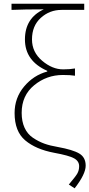

<svg xmlns="http://www.w3.org/2000/svg" viewBox="-20 -814 481 1034"><path d="M381.8 200.2 350.6 179.7Q385.7 138.7 396 121.1Q406.2 103.5 406.2 81.1Q406.2 53.7 378.9 38.6Q351.6 23.4 271.5 8.8Q172.9 -9.8 115.7 -58.1Q58.6 -106.4 58.6 -205.1Q58.6 -287.1 109.9 -348.1Q161.1 -409.2 234.4 -428.7V-432.6Q114.3 -485.4 114.3 -601.6Q114.3 -716.8 215.8 -763.7Q112.3 -763.7 42 -760.7V-793.9H433.6V-760.7H311.5Q247.1 -760.7 199.7 -717.8Q152.3 -674.8 152.3 -601.6Q152.3 -533.2 207 -486.8Q261.7 -440.4 320.3 -440.4Q356.4 -440.4 383.8 -445.3V-406.2Q359.4 -410.2 318.4 -410.2Q231.4 -410.2 164.1 -355Q96.7 -299.8 96.7 -206.1Q96.7 -160.2 112.3 -126Q127.9 -91.8 157.7 -71.8Q187.5 -51.8 218.8 -40.5Q250 -29.3 291 -22.5Q372.1 -7.8 406.7 12.7Q441.4 33.2 441.4 78.1Q441.4 124 381.8 200.2Z"/></svg>

Font: Bpmf Zihi Sans ExtraLight
Style: ExtraLight
Weight: 250
Foundry: But Ko
Version: Version 1.320